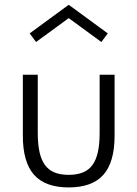

<svg xmlns="http://www.w3.org/2000/svg" viewBox="-20 -784 585 818"><path d="M272.7 14.5Q172.7 14.5 125 -39.3Q77.3 -93.2 77.3 -205.9V-465.5H140.9V-217.3Q140.9 -170 148.4 -136.1Q155.9 -102.3 171.8 -80.7Q187.7 -59.1 212.7 -49.1Q237.7 -39.1 272.7 -39.1Q307.7 -39.1 332.7 -49.1Q357.7 -59.1 373.6 -80.7Q389.5 -102.3 397 -136.1Q404.5 -170 404.5 -217.3V-465.5H468.2V-205.9Q468.2 -93.2 420.5 -39.3Q372.7 14.5 272.7 14.5ZM133.6 -605 106.4 -641.8 272.7 -763.6 439.1 -641.8 411.8 -605 272.7 -706.8Z"/></svg>

Font: Spartan
Style: Regular
Weight: 400
Designer: Matt Bailey, Mirko Velimirovic
Foundry: Matt Bailey
Version: Version 1.005